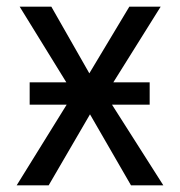

<svg xmlns="http://www.w3.org/2000/svg" viewBox="-20 -556 540 576"><path d="M30 0H126L250 -213L373 0H470L316 -242H429V-309H320L462 -536H368L248 -336L134 -536H39L179 -309H69V-242H180Z"/></svg>

Font: Noto Sans Mono ExtraCondensed
Style: Regular
Weight: 400
Width: 2
Designer: Monotype Design Team
Foundry: Monotype Imaging Inc.
Version: Version 2.014